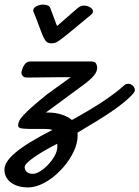

<svg xmlns="http://www.w3.org/2000/svg" viewBox="-41 -606 613 844"><path d="M82.5 217.8Q35.6 217.8 7.1 196.3Q-21.5 174.8 -21.5 139.2Q-21.5 105.5 27.3 64.5Q52.7 43 92.8 18.6Q132.8 -5.9 189 -34.7Q180.7 -38.1 171.6 -38.6Q162.6 -39.1 154.3 -39.1H98.6Q76.7 -39.1 57.6 -41Q38.6 -43 38.6 -53.7Q38.6 -64 43.9 -75.2Q49.3 -86.4 64 -101.6Q90.8 -130.9 166 -191.4L270 -266.6H216.8Q191.9 -266.6 157.2 -265.9Q122.6 -265.1 77.6 -265.1Q64.9 -265.1 59.1 -272Q53.2 -278.8 53.2 -285.2Q54.2 -299.8 64.2 -317.9Q74.2 -335.9 92.3 -335.9H358.9Q376.5 -335.9 381.3 -326.7Q386.2 -317.4 386.2 -308.6Q386.2 -290.5 370.8 -272.5Q355.5 -254.4 317.9 -227.1Q310.1 -221.2 285.2 -203.1Q260.3 -185.1 232.4 -164.1L160.6 -111.3H170.9Q202.1 -111.3 229.5 -102.5Q256.8 -93.8 275.4 -78.6Q358.4 -124.5 413.3 -161.1Q468.3 -197.8 506.8 -232.4Q510.7 -235.8 514.9 -236.6Q519 -237.3 522.9 -237.8Q534.2 -237.8 543 -229Q551.8 -220.2 551.8 -210Q551.8 -203.1 544.9 -194.8Q515.1 -161.6 456.5 -120.6Q426.8 -100.1 388.2 -76.2Q349.6 -52.2 299.8 -22.9L300.3 -10.3Q300.3 22.9 283.7 58.6Q267.1 94.2 240 126.2Q212.9 158.2 181.2 180.7Q157.2 197.8 131.6 207.8Q106 217.8 82.5 217.8ZM103.5 158.2Q116.7 158.2 134.5 147.5Q152.3 136.7 169.4 119.1Q186.5 101.6 198.2 81.1Q210 60.5 210.9 41V33.2L210.4 25.9Q142.1 61 105 87.9Q67.4 114.7 67.4 128.4Q67.4 141.1 76.9 149.7Q86.4 158.2 103.5 158.2ZM185.1 -415.5Q171.9 -415.5 164.3 -421.9Q156.7 -428.2 149.4 -443.8Q142.6 -459 131.8 -488.5Q121.1 -518.1 106.9 -552.7Q105 -557.1 105 -559.6Q105 -571.8 119.9 -578.9Q134.8 -585.9 148.4 -585.9Q158.7 -585.9 168 -582.3Q177.2 -578.6 180.2 -570.3L188 -549.3L197.8 -523.4L206.1 -501L210 -491.7L275.4 -548.8L300.3 -570.3Q314 -581.5 327.6 -581.5Q342.3 -581.5 355 -574Q367.7 -566.4 367.7 -556.2Q367.7 -548.3 360.8 -542.5Q313 -502.9 280 -475.6Q247.1 -448.2 230 -435.5Q213.9 -423.3 205.3 -419.4Q196.8 -415.5 185.1 -415.5Z"/></svg>

Font: Damion
Style: Regular
Weight: 400
Designer: Vernon Adams
Foundry: Vernon Adams
Version: Version 1.100; ttfautohint (v1.8.4.7-5d5b)